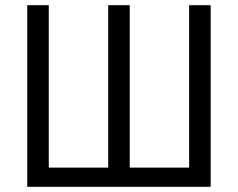

<svg xmlns="http://www.w3.org/2000/svg" viewBox="-20 -720 917 740"><path d="M85 0V-700H168V-74H397V-700H480V-74H709V-700H792V0Z"/></svg>

Font: PT Sans
Style: Regular
Weight: 400
Version: Version 2.003W OFL; ttfautohint (v1.6)